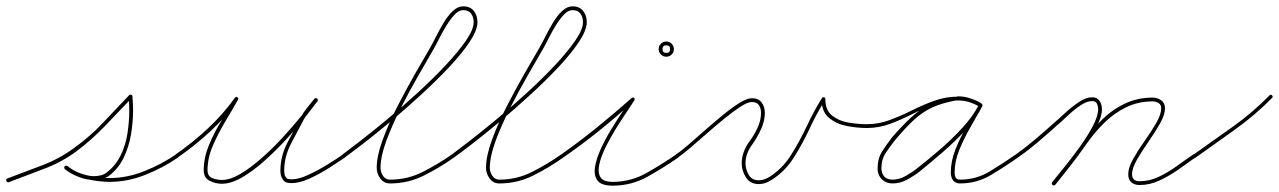

<svg xmlns="http://www.w3.org/2000/svg" viewBox="-26 -569 4038 606"><path d="M2 6Q-4 8 -6 2Q-8 -4 -2 -6Q51 -26 106.5 -47Q162 -68 208 -102Q257 -137 298.5 -181Q340 -225 382 -269Q384 -271 388 -270Q392 -269 392 -265Q394 -242 394 -220Q394 -184 387.5 -145Q381 -106 364.5 -71.5Q348 -37 318 -14Q308 -7 295.5 -4Q283 -1 271 -1Q246 -1 222.5 -10.5Q199 -20 179 -35Q175 -39 178 -44Q182 -48 187 -45Q212 -24 250 -15.5Q288 -7 320 -7Q375 -7 430 -29Q485 -51 530 -82Q535 -85 538 -80Q541 -75 536 -72Q490 -40 433.5 -17.5Q377 5 320 5Q286 5 246 -4Q206 -13 179 -35Q175 -39 178 -44Q182 -48 187 -45Q204 -31 226 -22Q248 -13 271 -13Q281 -13 291.5 -15.5Q302 -18 310 -24Q339 -46 355 -79Q371 -112 376.5 -149Q382 -186 382 -220Q382 -241 380 -264Q380 -267 386 -265Q393 -263 390 -260Q349 -217 306.5 -172.5Q264 -128 216 -92Q169 -57 112.5 -36Q56 -15 2 6Q2 6 2 6Q2 6 2 6Z M535 -72Q530 -69 527 -74Q524 -79 529 -82Q581 -118 629.5 -163Q678 -208 715 -260Q718 -265 723 -262Q728 -259 725 -254Q707 -222 684.5 -184.5Q662 -147 645.5 -108.5Q629 -70 629 -32Q629 -13 644 -7Q659 -1 674 -1Q701 -1 733.5 -20.5Q766 -40 801 -71Q836 -102 868 -137Q900 -172 926 -204Q952 -236 966 -256Q969 -261 974 -258Q979 -254 976 -249Q965 -236 954 -222.5Q943 -209 934 -194Q934 -194 934 -194Q934 -194 934 -194Q914 -157 892.5 -115.5Q871 -74 871 -30Q871 -19 874 -13Q874 -13 874 -13Q874 -13 874 -13Q878 -6 882 -4.5Q886 -3 894 -3Q917 -3 948 -17.5Q979 -32 1009 -50.5Q1039 -69 1057 -82Q1061 -85 1065 -80Q1068 -76 1063 -72Q1044 -59 1013.5 -39.5Q983 -20 951 -5.5Q919 9 894 9Q883 9 876 6Q869 3 864 -7Q864 -7 864 -7Q864 -7 864 -7Q859 -16 859 -30Q859 -76 881 -118.5Q903 -161 924 -200Q924 -200 924 -200Q924 -200 924 -200Q932 -215 943.5 -229Q955 -243 966 -257Q970 -261 975 -258Q979 -254 976 -250Q960 -228 934 -195Q908 -162 875 -126.5Q842 -91 806.5 -59.5Q771 -28 737 -8.5Q703 11 674 11Q654 11 635.5 1.5Q617 -8 617 -32Q617 -71 633.5 -111Q650 -151 673 -188.5Q696 -226 715 -260Q718 -265 723 -262Q728 -258 725 -254Q687 -200 638 -154.5Q589 -109 535 -72Q535 -72 535 -72Q535 -72 535 -72Z M1062 -72Q1058 -69 1054 -74Q1051 -78 1056 -82Q1075 -96 1113 -125.5Q1151 -155 1198 -194Q1245 -233 1292.5 -276.5Q1340 -320 1380 -362.5Q1420 -405 1444.5 -440.5Q1469 -476 1469 -499Q1469 -515 1461 -526Q1453 -537 1436 -537Q1422 -537 1408.5 -522.5Q1395 -508 1382.5 -487.5Q1370 -467 1359.5 -446Q1349 -425 1342 -413Q1323 -380 1295 -331.5Q1267 -283 1239.5 -229Q1212 -175 1193.5 -125Q1175 -75 1175 -39Q1175 -26 1183 -14Q1191 -2 1205 -2Q1260 -2 1308.5 -26.5Q1357 -51 1401 -82Q1405 -85 1409 -80Q1412 -76 1407 -72Q1362 -40 1312 -15Q1262 10 1205 10Q1186 10 1174.5 -5.5Q1163 -21 1163 -39Q1163 -76 1181.5 -127Q1200 -178 1228 -232.5Q1256 -287 1284 -336Q1312 -385 1332 -419Q1340 -433 1351 -455Q1362 -477 1375 -498.5Q1388 -520 1403.5 -534.5Q1419 -549 1436 -549Q1458 -549 1469.5 -534.5Q1481 -520 1481 -499Q1481 -474 1456.5 -437Q1432 -400 1391.5 -357Q1351 -314 1303 -270Q1255 -226 1208 -186.5Q1161 -147 1122 -117Q1083 -87 1062 -72Q1062 -72 1062 -72Q1062 -72 1062 -72Z M1407 -72Q1403 -69 1399 -74Q1396 -78 1401 -82Q1420 -96 1458 -125.5Q1496 -155 1543 -194Q1590 -233 1637.5 -276.5Q1685 -320 1725 -362.5Q1765 -405 1789.5 -440.5Q1814 -476 1814 -499Q1814 -515 1806 -526Q1798 -537 1781 -537Q1767 -537 1753.5 -522.5Q1740 -508 1727.5 -487.5Q1715 -467 1704.5 -446Q1694 -425 1687 -413Q1668 -380 1640 -331.5Q1612 -283 1584.5 -229Q1557 -175 1538.5 -125Q1520 -75 1520 -39Q1520 -26 1528 -14Q1536 -2 1550 -2Q1605 -2 1653.5 -26.5Q1702 -51 1746 -82Q1750 -85 1754 -80Q1757 -76 1752 -72Q1707 -40 1657 -15Q1607 10 1550 10Q1531 10 1519.5 -5.5Q1508 -21 1508 -39Q1508 -76 1526.5 -127Q1545 -178 1573 -232.5Q1601 -287 1629 -336Q1657 -385 1677 -419Q1685 -433 1696 -455Q1707 -477 1720 -498.5Q1733 -520 1748.5 -534.5Q1764 -549 1781 -549Q1803 -549 1814.5 -534.5Q1826 -520 1826 -499Q1826 -474 1801.5 -437Q1777 -400 1736.5 -357Q1696 -314 1648 -270Q1600 -226 1553 -186.5Q1506 -147 1467 -117Q1428 -87 1407 -72Q1407 -72 1407 -72Q1407 -72 1407 -72Z M1752 -72Q1747 -69 1744 -74Q1741 -79 1746 -82Q1803 -122 1859 -167.5Q1915 -213 1967 -259Q1971 -263 1975 -260Q1979 -256 1976 -252Q1968 -239 1952 -215.5Q1936 -192 1918 -163Q1900 -134 1885.5 -104.5Q1871 -75 1865.5 -50Q1860 -25 1869 -10Q1878 5 1908 5Q1965 5 2014.5 -23Q2064 -51 2109 -82Q2109 -82 2109 -82Q2109 -82 2109 -82Q2113 -85 2117 -80Q2120 -76 2115 -72Q2069 -40 2018 -11.5Q1967 17 1908 17Q1872 17 1860 1Q1848 -15 1852 -41.5Q1856 -68 1870.5 -99.5Q1885 -131 1904 -162Q1923 -193 1940 -218.5Q1957 -244 1966 -258Q1969 -263 1974 -258Q1979 -254 1975 -251Q1923 -203 1866.5 -157.5Q1810 -112 1752 -72Q1752 -72 1752 -72Q1752 -72 1752 -72ZM2089 -414Q2089 -426 2077 -426Q2065 -426 2065 -414Q2065 -402 2077 -402Q2089 -402 2089 -414ZM2053 -414Q2053 -424 2060 -431Q2067 -438 2077 -438Q2087 -438 2094 -431Q2101 -424 2101 -414Q2101 -404 2094 -397Q2087 -390 2077 -390Q2067 -390 2060 -397Q2053 -404 2053 -414Z M2114 -72Q2109 -69 2106 -74Q2103 -79 2108 -82Q2125 -93 2149.5 -114.5Q2174 -136 2202 -160.5Q2230 -185 2257.5 -207.5Q2285 -230 2308.5 -244.5Q2332 -259 2347 -259Q2368 -259 2378 -245.5Q2388 -232 2388 -213Q2388 -187 2376 -161Q2364 -135 2349 -114Q2339 -101 2333 -85.5Q2327 -70 2327 -54Q2327 -35 2337 -17.5Q2347 0 2369 0Q2378 0 2386.5 -3Q2395 -6 2403 -11Q2443 -36 2470.5 -79.5Q2498 -123 2520.5 -171Q2543 -219 2568 -259Q2570 -263 2575 -262Q2579 -260 2579 -256Q2579 -221 2600.5 -204Q2622 -187 2652.5 -182Q2683 -177 2710 -177Q2716 -177 2716 -171Q2716 -165 2710 -165Q2679 -165 2646 -171.5Q2613 -178 2590 -197.5Q2567 -217 2567 -256Q2567 -260 2574 -258Q2580 -256 2578 -253Q2552 -212 2529.5 -163.5Q2507 -115 2479 -71Q2451 -27 2409 -1Q2400 5 2390 8.5Q2380 12 2369 12Q2342 12 2328.5 -9Q2315 -30 2315 -54Q2315 -72 2321.5 -89.5Q2328 -107 2339 -122Q2353 -140 2364.5 -164.5Q2376 -189 2376 -213Q2376 -227 2369.5 -237Q2363 -247 2347 -247Q2334 -247 2311.5 -232.5Q2289 -218 2262 -196Q2235 -174 2207 -149.5Q2179 -125 2154.5 -104Q2130 -83 2114 -72Q2114 -72 2114 -72Q2114 -72 2114 -72Z M2704 -171Q2704 -177 2710 -177Q2747 -177 2782 -190Q2817 -203 2852 -220.5Q2887 -238 2923 -251Q2959 -264 2998 -264Q3017 -264 3036 -258.5Q3055 -253 3071 -243Q3076 -240 3073 -235Q3070 -230 3065 -233Q3048 -242 3032.5 -247Q3017 -252 2996 -252Q2996 -252 2997 -253Q2997 -253 2997 -253Q2950 -245 2918 -230.5Q2886 -216 2859 -191Q2832 -166 2800 -128Q2800 -128 2800 -128Q2800 -128 2800 -128Q2784 -108 2770 -87Q2756 -66 2756 -39Q2756 -36 2756 -34Q2760 -2 2791 -2Q2812 -2 2832.5 -13.5Q2853 -25 2869 -38Q2901 -63 2939.5 -96Q2978 -129 3011.5 -165.5Q3045 -202 3064 -239Q3066 -244 3072 -241Q3077 -238 3074 -233Q3057 -202 3037 -167.5Q3017 -133 3002 -96.5Q2987 -60 2987 -24Q2987 -15 2990.5 -8.5Q2994 -2 3004 -2Q3055 -2 3098 -28Q3141 -54 3181 -82Q3185 -85 3189 -80Q3192 -76 3187 -72Q3146 -43 3101.5 -16.5Q3057 10 3004 10Q2989 10 2982 0Q2975 -10 2975 -24Q2975 -61 2990 -98.5Q3005 -136 3025.5 -171.5Q3046 -207 3064 -239Q3067 -244 3072 -241Q3077 -239 3074 -233Q3056 -196 3021.5 -158.5Q2987 -121 2948 -87.5Q2909 -54 2877 -28Q2859 -14 2837 -2Q2815 10 2791 10Q2772 10 2759 -1.5Q2746 -13 2744 -32Q2744 -36 2744 -39Q2744 -69 2758.5 -91.5Q2773 -114 2790 -136Q2790 -136 2790 -136Q2790 -136 2790 -136Q2824 -175 2852 -200.5Q2880 -226 2913 -241.5Q2946 -257 2995 -264Q2995 -264 2996 -264Q2996 -265 2996 -265Q3018 -265 3035 -259Q3052 -253 3071 -243Q3076 -240 3073 -235Q3070 -230 3065 -233Q3050 -242 3032.5 -247Q3015 -252 2998 -252Q2959 -252 2923 -239Q2887 -226 2852.5 -208.5Q2818 -191 2783 -178Q2748 -165 2710 -165Q2704 -165 2704 -171Z M3179 -74Q3176 -79 3181 -82Q3213 -105 3243 -130.5Q3273 -156 3303 -183Q3316 -194 3336.5 -213Q3357 -232 3379.5 -247Q3402 -262 3421 -262Q3437 -262 3444.5 -250.5Q3452 -239 3452 -224Q3452 -201 3435 -168.5Q3418 -136 3393.5 -101.5Q3369 -67 3344.5 -36.5Q3320 -6 3305 14Q3301 18 3296 15Q3292 11 3295 6Q3310 -12 3334 -42Q3358 -72 3382.5 -106Q3407 -140 3423.5 -171.5Q3440 -203 3440 -224Q3440 -234 3436 -242Q3432 -250 3421 -250Q3404 -250 3383 -235.5Q3362 -221 3342.5 -202.5Q3323 -184 3311 -174Q3281 -147 3250.5 -121Q3220 -95 3187 -72Q3182 -69 3179 -74ZM3296 15Q3292 11 3295 6Q3320 -25 3345 -56Q3370 -87 3392 -119Q3418 -157 3450.5 -189.5Q3483 -222 3523.5 -241.5Q3564 -261 3612 -261Q3627 -261 3639 -252.5Q3651 -244 3651 -227Q3651 -207 3635.5 -179.5Q3620 -152 3599 -122Q3578 -92 3562.5 -65Q3547 -38 3547 -19Q3547 3 3571 3Q3602 3 3631.5 -11Q3661 -25 3688.5 -45Q3716 -65 3741 -82Q3745 -85 3749 -80Q3752 -76 3747 -72Q3722 -54 3693.5 -34Q3665 -14 3634 0.5Q3603 15 3571 15Q3555 15 3545 6.5Q3535 -2 3535 -19Q3535 -40 3550.5 -67.5Q3566 -95 3587 -124.5Q3608 -154 3623.5 -181Q3639 -208 3639 -227Q3639 -239 3630.5 -244Q3622 -249 3612 -249Q3566 -249 3527.5 -230Q3489 -211 3458 -180Q3427 -149 3402 -113Q3379 -80 3354.5 -48.5Q3330 -17 3305 14Q3301 18 3296 15Z M3747 -71Q3743 -67 3739 -72Q3736 -77 3741 -81Q3802 -124 3865 -169Q3928 -214 3981 -268Q3985 -272 3989 -268Q3993 -264 3989 -260Q3936 -206 3872.5 -160.5Q3809 -115 3747 -71Q3747 -71 3747 -71Q3747 -71 3747 -71Z"/></svg>

Font: FRB American Cursive Guidelines Arrows Thin
Style: Italic
Weight: 100
Italic angle: -25°
Version: Version 2.0;Modular Font Editor K font №1